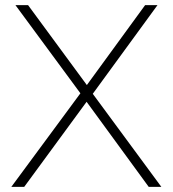

<svg xmlns="http://www.w3.org/2000/svg" viewBox="-20 -725 670 745"><path d="M340 -361 606 0H557L316 -330L74 0H24L292 -363L40 -705H89L317 -395L543 -705H591Z"/></svg>

Font: wassup Sans
Style: Light
Weight: 200
Version: Version 2.001